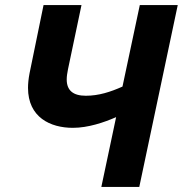

<svg xmlns="http://www.w3.org/2000/svg" viewBox="-20 -734 718 754"><path d="M90 -389C90 -273 178 -232 266 -232C326 -232 388 -253 436 -274L378 0H527L678 -714H529L461 -394C414 -373 368 -358 317 -358C267 -358 242 -379 242 -422C242 -434 244 -447 247 -462L300 -714H151L96 -446C92 -425 90 -406 90 -389Z"/></svg>

Font: BC Sans
Style: Bold Italic
Weight: 700
Italic angle: -12°
Designer: Monotype Design Team
Province of B.C.
Foundry: Monotype Imaging Inc.
Version: Version 2.000;GOOG;noto-source:20170915:90ef993387c0